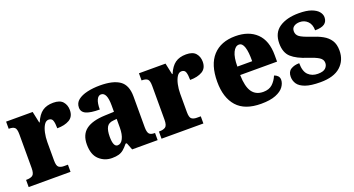

<svg xmlns="http://www.w3.org/2000/svg" viewBox="-41 -1014 2739 1487"><g transform="rotate(-20 1328.0 -270.5)"><path d="M9 0V-59H14Q46 -59 63.5 -71.5Q81 -84 81 -131V-409Q81 -453 66.5 -465Q52 -477 22 -477H18V-536H237L257 -442H261Q285 -499 320 -524Q355 -549 410 -549Q465 -549 489 -521Q513 -493 513 -452Q513 -398 474 -375Q435 -352 373 -352Q373 -393 365.5 -415.5Q358 -438 332 -438Q310 -438 295 -414.5Q280 -391 272 -354Q264 -317 264 -278V-126Q264 -82 279.5 -70.5Q295 -59 321 -59H354V0Z M694 10Q633 10 589 -30.5Q545 -71 545 -155Q545 -237 597 -276Q649 -315 753 -319L829 -322V-375Q829 -483 780 -483Q758 -483 745 -456Q732 -429 732 -376Q657 -376 621 -392Q585 -408 585 -445Q585 -483 614 -506Q643 -529 691 -540Q739 -551 796 -551Q904 -551 958 -513Q1012 -475 1012 -382V-129Q1012 -89 1024 -74Q1036 -59 1068 -59H1072V0H862L839 -59H829Q808 -33 790 -18Q772 -3 749.5 3.5Q727 10 694 10ZM768 -68Q796 -68 813 -101.5Q830 -135 830 -191V-263L801 -260Q762 -257 747 -230Q732 -203 732 -151Q732 -68 768 -68Z M1104 0V-59H1109Q1141 -59 1158.5 -71.5Q1176 -84 1176 -131V-409Q1176 -453 1161.5 -465Q1147 -477 1117 -477H1113V-536H1332L1352 -442H1356Q1380 -499 1415 -524Q1450 -549 1505 -549Q1560 -549 1584 -521Q1608 -493 1608 -452Q1608 -398 1569 -375Q1530 -352 1468 -352Q1468 -393 1460.5 -415.5Q1453 -438 1427 -438Q1405 -438 1390 -414.5Q1375 -391 1367 -354Q1359 -317 1359 -278V-126Q1359 -82 1374.5 -70.5Q1390 -59 1416 -59H1449V0Z M1923 10Q1789 10 1724.5 -62.5Q1660 -135 1660 -266Q1660 -407 1726 -479Q1792 -551 1911 -551Q2022 -551 2085.5 -489.5Q2149 -428 2149 -309V-255H1845Q1847 -159 1878 -115Q1909 -71 1970 -71Q2018 -71 2046 -97Q2074 -123 2090 -162Q2107 -157 2119 -144.5Q2131 -132 2131 -113Q2131 -84 2110.5 -55.5Q2090 -27 2044 -8.5Q1998 10 1923 10ZM1969 -324Q1970 -399 1957 -439.5Q1944 -480 1916 -480Q1886 -480 1866.5 -440Q1847 -400 1847 -324Z M2412 10Q2333 10 2288.5 -6Q2244 -22 2226 -48.5Q2208 -75 2208 -108Q2208 -150 2236.5 -167.5Q2265 -185 2306 -185Q2306 -117 2336.5 -87.5Q2367 -58 2415 -58Q2460 -58 2478.5 -76Q2497 -94 2497 -118Q2497 -147 2469.5 -164.5Q2442 -182 2384 -201Q2298 -228 2255.5 -266.5Q2213 -305 2213 -381Q2213 -468 2273.5 -509Q2334 -550 2434 -550Q2498 -550 2537 -535.5Q2576 -521 2594 -499Q2612 -477 2612 -453Q2612 -418 2587.5 -400Q2563 -382 2509 -382Q2509 -431 2482.5 -457Q2456 -483 2418 -483Q2389 -483 2370 -470Q2351 -457 2351 -431Q2351 -402 2374 -385Q2397 -368 2463 -346Q2514 -330 2552 -309Q2590 -288 2611.5 -255.5Q2633 -223 2633 -171Q2633 -90 2577.5 -40Q2522 10 2412 10Z"/></g></svg>

Font: Noto Serif Myanmar SemiCondensed Black
Style: Regular
Weight: 900
Width: 4
Designer: Ben Mitchell and the Monotype Design Team
Foundry: Monotype Imaging Inc.
Version: Version 2.106; ttfautohint (v1.8.4.7-5d5b)